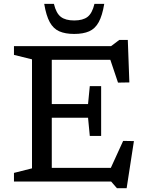

<svg xmlns="http://www.w3.org/2000/svg" viewBox="-20 -936 753 990"><path d="M501.5 -492V-363.5V-235H443L434 -329H187.5V-399.5H434L443 -492ZM647 -511 588.5 -510 537.5 -661.5 574 -627.5H187.5V-698H552.5L595 -730H639ZM535.5 -35.5 615 -209.5 670.5 -208.5 633 34.5H583L553 0H187.5V-70.5H567ZM52 0V-44.5L145 -68V-630L52 -653V-698H247V0ZM362.5 -830.5Q407.5 -830.5 431.5 -849Q455.5 -867.5 467 -916H517.5Q507.5 -855.5 489 -821.8Q470.5 -788 439.8 -774.5Q409 -761 362.5 -761Q316.5 -761 285.8 -774.5Q255 -788 236.5 -821.8Q218 -855.5 208 -916H258Q269.5 -867.5 293.8 -849Q318 -830.5 362.5 -830.5Z"/></svg>

Font: Newsreader 9pt
Style: Regular
Weight: 400
Designer: Hugues Gentile
Foundry: Production Type
Version: Version 1.003